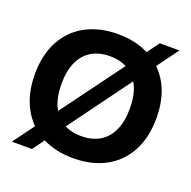

<svg xmlns="http://www.w3.org/2000/svg" viewBox="-140 -909 1084 1087"><g transform="rotate(20 402.0 -365.0)"><path d="M35.7 -364.7Q35.7 -481.4 81 -565.6Q126.3 -649.7 209 -693.9Q291.7 -738.1 401.4 -738.1Q512.1 -738.1 594.7 -693.8Q677.3 -649.4 722.6 -565.4Q767.9 -481.4 767.9 -364.7Q767.9 -248 722.6 -163.6Q677.3 -79.3 594.6 -34.9Q511.9 9.4 401.4 9.4Q291.4 9.4 208.9 -34.9Q126.3 -79.3 81 -163.8Q35.7 -248.3 35.7 -364.7ZM607.9 -364.7Q607.9 -443.3 582.9 -497.3Q557.9 -551.3 511.3 -578.1Q464.7 -605 401.4 -605Q337.9 -605 291.9 -578Q246 -551 221 -497.1Q196 -443.3 196 -364.7Q196 -285.4 221 -231.6Q246 -177.7 292.1 -150.7Q338.1 -123.7 401.4 -123.7Q465 -123.7 511.4 -150.7Q557.9 -177.7 582.9 -231.9Q607.9 -286.1 607.9 -364.7ZM640.9 -770H759L165 40H43.9Z"/></g></svg>

Font: Mona Sans VF XLt
Style: Regular
Weight: 200
Designer: Deni Anggara
Foundry: GitHub
Version: Version 2.000;Glyphs 3.2.3 (3260)